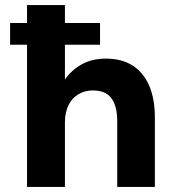

<svg xmlns="http://www.w3.org/2000/svg" viewBox="-20 -740 690 760"><path d="M20 -563V-649H376V-563ZM87 0V-720H237V-425Q262 -462 303 -485Q344 -508 399 -508Q462 -508 505 -480.5Q548 -453 570.5 -401Q593 -349 593 -275V0H444V-261Q444 -319 421.5 -350.5Q399 -382 347 -382Q316 -382 290.5 -367Q265 -352 251 -323.5Q237 -295 237 -255V0Z"/></svg>

Font: DM Sans 24pt Black
Style: Regular
Weight: 900
Designer: Colophon Foundry, Jonny Pinhorn
Foundry: Colophon Foundry
Version: Version 4.004;gftools[0.9.30]